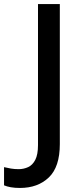

<svg xmlns="http://www.w3.org/2000/svg" viewBox="-97 -734 407 950"><path d="M2 196Q-24 196 -43.5 192.5Q-63 189 -77 183V93Q-61 97 -43 100Q-25 103 -5 103Q20 103 42 93Q64 83 77.5 57Q91 31 91 -16V-714H199V-21Q199 92 144.5 144Q90 196 2 196Z"/></svg>

Font: Noto Sans Tamil Medium
Style: Regular
Weight: 500
Designer: Jelle Bosma - Monotype Design Team
Foundry: Monotype Imaging Inc.
Version: Version 2.004; ttfautohint (v1.8.4.7-5d5b)